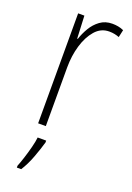

<svg xmlns="http://www.w3.org/2000/svg" viewBox="-146 -593 597 868"><g transform="rotate(20 152.0 -158.5)"><path d="M238 -538Q252 -538 266 -535.5Q280 -533 293 -527L285 -491Q275 -495 263 -497.5Q251 -500 237 -500Q197 -500 169.5 -468.5Q142 -437 127.5 -387.5Q113 -338 113 -283V0H76V-529H106L111 -420H114Q123 -448 139 -475Q155 -502 179.5 -520Q204 -538 238 -538ZM137 70Q127 105 111.5 146.5Q96 188 75 221H54V212Q61 195 70 167Q79 139 86.5 110Q94 81 96 61H137Z"/></g></svg>

Font: Noto Sans Telugu Condensed ExtraLight
Style: Regular
Weight: 200
Width: 3
Designer: Jelle Bosma - Monotype Design Team
Foundry: Monotype Imaging Inc.
Version: Version 2.005; ttfautohint (v1.8.4.7-5d5b)